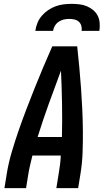

<svg xmlns="http://www.w3.org/2000/svg" viewBox="-20 -975 540 995"><path d="M3 0 15 -74Q24 -130 40.5 -186Q57 -242 76 -297Q95 -352 116 -407Q137 -462 159 -517Q181 -572 204 -626.5Q227 -681 251 -735H380Q386 -681 391 -626.5Q396 -572 400 -517Q404 -462 406.5 -407Q409 -352 409.5 -296.5Q410 -241 408 -185Q406 -129 397 -74L385 0H272L284 -74Q288 -97 291 -121Q294 -145 295 -169H148Q142 -145 136.5 -121.5Q131 -98 127 -74L115 0ZM301 -265Q303 -351 301.5 -437Q300 -523 296 -609Q264 -523 233 -437.5Q202 -352 175 -265ZM163 -815Q166 -836 174 -856Q182 -876 196.5 -893Q211 -910 229.5 -922.5Q248 -935 268.5 -942.5Q289 -950 310 -952.5Q331 -955 352 -955Q372 -955 392.5 -952.5Q413 -950 430.5 -942.5Q448 -935 463 -922.5Q478 -910 486.5 -893Q495 -876 496.5 -855.5Q498 -835 495 -815H403Q405 -828 401.5 -841Q398 -854 388.5 -862.5Q379 -871 365.5 -874Q352 -877 339 -877Q325 -877 311 -874Q297 -871 284.5 -862.5Q272 -854 264.5 -841.5Q257 -829 255 -815Z"/></svg>

Font: Iosevka Curly Oblique
Style: Bold
Weight: 700
Italic angle: -9°
Monospace: yes
Designer: Belleve Invis
Foundry: Belleve Invis
Version: Version 11.1.0; ttfautohint (v1.8.3)